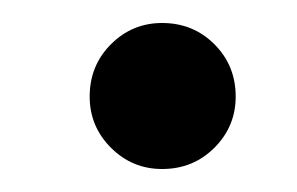

<svg xmlns="http://www.w3.org/2000/svg" viewBox="-20 -434 258 167"><path d="M121 -287Q95 -287 76.5 -305.5Q58 -324 58 -350Q58 -377 76.5 -395.5Q95 -414 121 -414Q148 -414 166.5 -395.5Q185 -377 185 -350Q185 -324 166.5 -305.5Q148 -287 121 -287Z"/></svg>

Font: Stick No Bills SemiBold
Style: Regular
Weight: 600
Designer: Kosala Senevirathne, Siva Puranthara, Lasantha Premarathna, Tharique Azeez
Foundry: mooniak
Version: Version 2.000